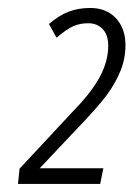

<svg xmlns="http://www.w3.org/2000/svg" viewBox="-20 -745 333 479"><path d="M230 -286.1H24.9L28.8 -324.2L169.4 -475.1Q210 -517.1 230 -555.2Q250 -593.3 250 -630.9Q250 -658.2 236.1 -672.6Q222.2 -687 200.2 -687Q179.7 -687 163.3 -679.9Q147 -672.9 121.1 -650.9L102.1 -685.1Q127 -706.5 151.1 -715.8Q175.3 -725.1 205.1 -725.1Q245.6 -725.1 269.3 -699.5Q293 -673.8 293 -632.8Q293 -598.6 280.8 -568.6Q268.6 -538.6 247.1 -508.8Q225.6 -479 161.1 -412.1L79.1 -325.2H237.8Z"/></svg>

Font: TypoPRO Open Sans Condensed
Style: Italic
Weight: 300
Width: 3
Italic angle: -12°
Foundry: Ascender Corporation
Version: Version 1.10